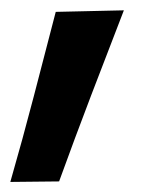

<svg xmlns="http://www.w3.org/2000/svg" viewBox="-49 -186 323 372"><path d="M-29 166.5Q-5 83 16.5 0.5Q38 -82 59 -163L191 -166Q159 -83.5 127.5 -1Q96 81.5 65.5 165.5Z"/></svg>

Font: Commissioner SemiBold
Style: Italic
Weight: 600
Italic angle: -12°
Designer: Kostas Bartsokas
Foundry: Kostas Bartsokas
Version: Version 1.000; ttfautohint (v1.8.3)